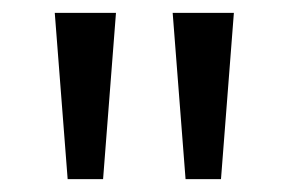

<svg xmlns="http://www.w3.org/2000/svg" viewBox="-20 -734 448 298"><path d="M160 -714 140 -456H85L65 -714ZM343 -714 323 -456H268L248 -714Z"/></svg>

Font: Noto Kufi Arabic
Style: Regular
Weight: 400
Designer: Monotype Design Team, David Williams, Khaled Hosny
Foundry: Google LLC
Version: Version 2.109; ttfautohint (v1.8.4.7-5d5b)